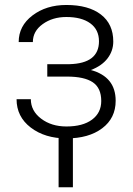

<svg xmlns="http://www.w3.org/2000/svg" viewBox="-20 -558 546 787"><path d="M385.7 -388.7Q385.7 -436.5 350.1 -462.4Q314.5 -488.3 252 -488.3Q195.3 -488.3 155 -459.2Q114.7 -430.2 114.7 -385.7H56.6Q56.6 -451.7 113 -494.6Q169.4 -537.6 252 -537.6Q342.8 -537.6 393.6 -498.5Q444.3 -459.5 444.3 -387.7Q444.3 -349.6 420.9 -318.8Q397.5 -288.1 352.5 -271Q454.1 -243.2 454.1 -145Q454.1 -73.7 398.9 -32.2Q343.8 9.3 252.4 9.3Q164.1 9.3 106 -35.2Q47.9 -79.6 47.9 -151.4H106.4Q106.4 -103.5 148.7 -71.5Q190.9 -39.6 252.4 -39.6Q319.3 -39.6 357.2 -67.6Q395 -95.7 395 -144Q395 -197.3 360.4 -220.7Q325.7 -244.1 254.4 -244.1H173.8V-294.9H264.2Q385.7 -297.9 385.7 -388.7ZM278.8 209.5H220.2V-23.9H278.8Z"/></svg>

Font: RobotoInd Light
Style: Regular
Weight: 300
Designer: Google
Version: Version 2.001151; 2014